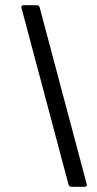

<svg xmlns="http://www.w3.org/2000/svg" viewBox="-20 -720 374 740"><path d="M315 -8Q315 0 305 0H255Q246 0 244 -9L63 -689L62 -692Q62 -700 72 -700H122Q131 -700 133 -691L314 -11Z"/></svg>

Font: Barlow Condensed
Style: Regular
Weight: 400
Width: 3
Designer: Jeremy Tribby
Foundry: Tribby Type
Version: Version 1.500